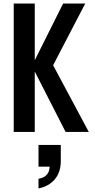

<svg xmlns="http://www.w3.org/2000/svg" viewBox="-20 -740 531 1077"><path d="M57 0V-720H175V0ZM161 -374 334 -720H458L278 -374ZM348 0 157 -374H278L478 0ZM196 317V263Q228 257 243.5 239Q259 221 259 187L301 195H196V73H321V163Q321 225 288 265Q255 305 196 317Z"/></svg>

Font: Instrument Sans Condensed SemiBold
Style: Regular
Weight: 600
Width: 3
Designer: Rodrigo Fuenzalida
Foundry: fragTYPE
Version: Version 1.000;gftools[0.9.28]